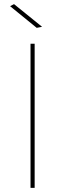

<svg xmlns="http://www.w3.org/2000/svg" viewBox="-20 -911 316 931"><path d="M128 -699H148V0H128ZM48 -891 184 -781 158 -776 29 -881Z"/></svg>

Font: Gontserrat Thin
Style: Regular
Weight: 250
Designer: Julieta Ulanovsky
Foundry: Julieta Ulanovsky
Version: Version 6.001